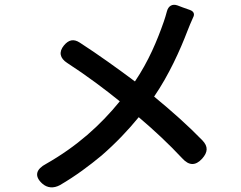

<svg xmlns="http://www.w3.org/2000/svg" viewBox="-20 -773 1020 811"><path d="M409 -116C470 -169 522 -224 566 -278C632 -222 692 -166 750 -104C778 -73 806 -72 834 -103C858 -130 860 -154 835 -180C775 -242 704 -305 631 -365C694 -457 741 -562 772 -643C778 -658 787 -681 796 -700C803 -713 799 -725 782 -731L751 -742L730 -750C708 -758 691 -748 685 -725C681 -709 676 -694 672 -682C644 -602 608 -515 550 -429C482 -480 393 -544 317 -593C291 -610 270 -605 250 -581C227 -553 233 -527 264 -507C346 -454 427 -393 486 -345C404 -244 305 -155 175 -81C133 -59 123 -30 158 2C180 22 207 23 233 9C300 -30 357 -73 409 -116Z"/></svg>

Font: GenSenRounded2 TW M
Style: Regular
Weight: 500
Version: Version 2.100;PS 2.1;hotconv 16.6.51;makeotf.lib2.5.65220 DE